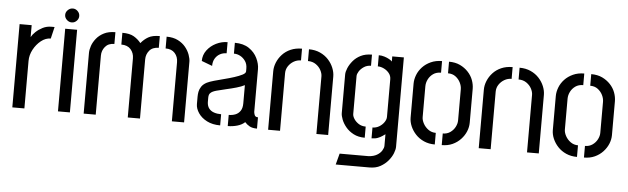

<svg xmlns="http://www.w3.org/2000/svg" viewBox="-51 -860 4040 1236"><g transform="rotate(5 1968.5 -241.5)"><path d="M42 0V-538H120V-461Q129 -478 147.5 -495.5Q166 -513 191.5 -526Q217 -539 247 -539Q253 -539 258 -539Q263 -539 268 -539L250 -463Q217 -463 187.5 -439.5Q158 -416 139 -380.5Q120 -345 120 -307V0Z M337 0V-534H414V0ZM375 -578Q357 -578 343 -591.5Q329 -605 329 -623Q329 -641 343 -654.5Q357 -668 375 -668Q393 -668 406.5 -654.5Q420 -641 420 -623Q420 -605 406.5 -591.5Q393 -578 375 -578Z M788 0V-382Q788 -416 767 -440Q746 -464 706 -464V-540Q754 -540 781 -524Q808 -508 827 -484Q847 -509 874 -524.5Q901 -540 948 -540V-464Q908 -464 887.5 -439.5Q867 -415 867 -382V0ZM503 0V-392Q503 -413 511.5 -438Q520 -463 539 -486.5Q558 -510 588 -525Q618 -540 661 -540V-464Q622 -464 601.5 -439Q581 -414 581 -382V0ZM1073 0V-382Q1073 -417 1052 -440.5Q1031 -464 992 -464V-540Q1035 -540 1065.5 -524.5Q1096 -509 1115 -485.5Q1134 -462 1143 -436.5Q1152 -411 1152 -392V0Z M1385 -1Q1335 -1 1299 -19.5Q1263 -38 1243.5 -67Q1224 -96 1224 -125V-173Q1224 -188 1227 -204.5Q1230 -221 1241 -238Q1252 -255 1275 -267Q1291 -275 1320.5 -283.5Q1350 -292 1384 -300.5Q1418 -309 1449 -319Q1480 -329 1500.5 -339.5Q1521 -350 1521 -362V-381Q1521 -409 1507.5 -428.5Q1494 -448 1474.5 -458.5Q1455 -469 1433 -469V-539Q1489 -539 1525 -514.5Q1561 -490 1578.5 -453.5Q1596 -417 1596 -383V-107Q1596 -101 1600.5 -87.5Q1605 -74 1623 -74V-1Q1593 -1 1575 -11Q1557 -21 1544 -36Q1525 -18 1495 -9.5Q1465 -1 1434 -1V-73Q1457 -73 1476.5 -80.5Q1496 -88 1508.5 -106Q1521 -124 1521 -155V-273Q1500 -262 1468.5 -253Q1437 -244 1403 -236.5Q1369 -229 1342 -221.5Q1315 -214 1305 -204Q1293 -195 1293 -172V-143Q1294 -118 1306 -102.5Q1318 -87 1338.5 -80Q1359 -73 1385 -73ZM1300 -378 1231 -404Q1231 -443 1254 -473.5Q1277 -504 1312.5 -521.5Q1348 -539 1386 -539V-467Q1363 -467 1343.5 -456.5Q1324 -446 1312 -426Q1300 -406 1300 -378Z M1695 -378Q1695 -406 1706.5 -434.5Q1718 -463 1740 -487Q1762 -511 1794 -525Q1826 -539 1867 -539V-463Q1842 -463 1820.5 -450.5Q1799 -438 1785.5 -417.5Q1772 -397 1772 -372V0H1695ZM2007 -372Q2007 -391 1996 -412Q1985 -433 1963.5 -448Q1942 -463 1912 -463V-539Q1952 -539 1984 -524.5Q2016 -510 2038 -486Q2060 -462 2071.5 -433.5Q2083 -405 2083 -378V0H2007Z M2148 185 2167 113H2354Q2386 111 2407.5 98.5Q2429 86 2439.5 68.5Q2450 51 2450 38V-37Q2444 -33 2432 -24.5Q2420 -16 2403 -9.5Q2386 -3 2363 -3V-73Q2386 -73 2405.5 -84.5Q2425 -96 2437.5 -114Q2450 -132 2450 -149V-392Q2450 -415 2436 -432Q2422 -449 2402 -458.5Q2382 -468 2363 -468V-540Q2382 -540 2399.5 -534.5Q2417 -529 2430.5 -521.5Q2444 -514 2450 -507V-540H2525V38Q2525 55 2515.5 79.5Q2506 104 2486 128Q2466 152 2436.5 168.5Q2407 185 2366 185ZM2319 -3Q2277 -3 2246.5 -19Q2216 -35 2196.5 -58.5Q2177 -82 2167.5 -106.5Q2158 -131 2158 -148V-397Q2158 -415 2168 -439Q2178 -463 2197.5 -486.5Q2217 -510 2247 -525Q2277 -540 2319 -540V-468Q2293 -468 2273 -454.5Q2253 -441 2242.5 -424Q2232 -407 2232 -394V-149Q2232 -135 2242.5 -118Q2253 -101 2272.5 -88Q2292 -75 2319 -75Z M2772 1Q2733 1 2701.5 -13Q2670 -27 2648 -50.5Q2626 -74 2614 -102Q2602 -130 2602 -158V-377Q2602 -405 2613 -433.5Q2624 -462 2646 -485.5Q2668 -509 2700 -523.5Q2732 -538 2772 -538V-463Q2742 -463 2721.5 -448.5Q2701 -434 2690 -412Q2679 -390 2679 -367V-168Q2679 -148 2691 -126Q2703 -104 2724 -89Q2745 -74 2772 -74ZM2817 1V-74Q2845 -74 2865.5 -88.5Q2886 -103 2897 -124.5Q2908 -146 2908 -166V-367Q2908 -389 2897 -411Q2886 -433 2866 -448Q2846 -463 2817 -463V-538Q2858 -538 2888.5 -523.5Q2919 -509 2941 -485.5Q2963 -462 2973.5 -433.5Q2984 -405 2984 -377V-158Q2984 -130 2972.5 -102Q2961 -74 2939 -50.5Q2917 -27 2886.5 -13Q2856 1 2817 1Z M3056 -378Q3056 -406 3067.5 -434.5Q3079 -463 3101 -487Q3123 -511 3155 -525Q3187 -539 3228 -539V-463Q3203 -463 3181.5 -450.5Q3160 -438 3146.5 -417.5Q3133 -397 3133 -372V0H3056ZM3368 -372Q3368 -391 3357 -412Q3346 -433 3324.5 -448Q3303 -463 3273 -463V-539Q3313 -539 3345 -524.5Q3377 -510 3399 -486Q3421 -462 3432.5 -433.5Q3444 -405 3444 -378V0H3368Z M3691 1Q3652 1 3620.5 -13Q3589 -27 3567 -50.5Q3545 -74 3533 -102Q3521 -130 3521 -158V-377Q3521 -405 3532 -433.5Q3543 -462 3565 -485.5Q3587 -509 3619 -523.5Q3651 -538 3691 -538V-463Q3661 -463 3640.5 -448.5Q3620 -434 3609 -412Q3598 -390 3598 -367V-168Q3598 -148 3610 -126Q3622 -104 3643 -89Q3664 -74 3691 -74ZM3736 1V-74Q3764 -74 3784.5 -88.5Q3805 -103 3816 -124.5Q3827 -146 3827 -166V-367Q3827 -389 3816 -411Q3805 -433 3785 -448Q3765 -463 3736 -463V-538Q3777 -538 3807.5 -523.5Q3838 -509 3860 -485.5Q3882 -462 3892.5 -433.5Q3903 -405 3903 -377V-158Q3903 -130 3891.5 -102Q3880 -74 3858 -50.5Q3836 -27 3805.5 -13Q3775 1 3736 1Z"/></g></svg>

Font: Stick No Bills ExtraLight
Style: Regular
Weight: 400
Version: Version 2.000